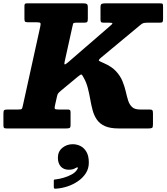

<svg xmlns="http://www.w3.org/2000/svg" viewBox="-68 -770 1000 1151"><path d="M279 175.5Q279 208.5 296.2 228Q313.5 247.5 344.5 247.5Q358 247.5 368 244.8Q378 242 385.5 237Q393.5 232.5 397.8 233.8Q402 235 395.5 244.5Q386 262 363.5 274.8Q341 287.5 314.5 295.2Q288 303 266 305.5Q260 306 257.2 306.5Q254.5 307 254.5 313.5V349Q254.5 358 257 359.8Q259.5 361.5 268 361Q301 359 335.5 347.8Q370 336.5 399.2 316.5Q428.5 296.5 446.5 268.5Q464.5 240.5 464.5 205Q464.5 165 450.5 140.8Q436.5 116.5 414.5 105.5Q392.5 94.5 368 94.5Q332 94.5 305.5 116.5Q279 138.5 279 175.5ZM-47.5 -22.5Q-47.5 -9.5 -45 -4.8Q-42.5 0 -29 0H328.5Q343 0 349 -2.8Q355 -5.5 355 -21V-96Q355 -107.5 351 -110.5Q347 -113.5 336.5 -113.5H282.5Q264.5 -113.5 261.2 -117.5Q258 -121.5 261 -135.5L274.5 -195.5Q277.5 -208.5 283.8 -214Q290 -219.5 298 -227L397.5 -309.5Q411.5 -320.5 417 -323.2Q422.5 -326 431.5 -308Q449.5 -277.5 458.2 -243.2Q467 -209 473 -174.5Q479 -140 487.5 -108.5Q496 -77 513 -52.5Q530 -28 561 -14Q592 0 643.5 0H822.5Q838.5 0 843.8 -3.5Q849 -7 849 -24V-90Q849 -105.5 845 -109.5Q841 -113.5 826 -113.5H772Q739.5 -113.5 723.8 -128.2Q708 -143 700.2 -167.5Q692.5 -192 685.8 -222Q679 -252 666.2 -283.2Q653.5 -314.5 627.5 -342.8Q601.5 -371 554.5 -391.5Q532.5 -401 526 -405.2Q519.5 -409.5 539.5 -426L772.5 -619.5Q782.5 -628 790.2 -631Q798 -634 817.5 -634H889Q903 -634 906.2 -638.2Q909.5 -642.5 909.5 -657V-728Q909.5 -743.5 907 -746.8Q904.5 -750 888.5 -750H564Q549 -750 541.8 -746.8Q534.5 -743.5 534.5 -727V-653.5Q534.5 -642 537.8 -638Q541 -634 553.5 -634H582.5Q602.5 -634 605 -631Q607.5 -628 601.2 -622.8Q595 -617.5 588 -611L339 -395.5Q324 -383 320 -384Q316 -385 320 -402.5L365.5 -608Q368.5 -621.5 370.2 -627.8Q372 -634 389.5 -634H435Q449.5 -634 454 -637.8Q458.5 -641.5 458.5 -657V-726Q458.5 -742.5 452.2 -746.2Q446 -750 430.5 -750H94.5Q84.5 -750 81.5 -746.8Q78.5 -743.5 78.5 -733.5V-656.5Q78.5 -642.5 83.2 -639.5Q88 -636.5 101 -636.5H149.5Q169.5 -636.5 173.5 -632.5Q177.5 -628.5 173.5 -611.5L68.5 -134.5Q65.5 -120 62 -116.8Q58.5 -113.5 41 -113.5H-22Q-37.5 -113.5 -42.5 -110Q-47.5 -106.5 -47.5 -90Z"/></svg>

Font: Besley ExtraBold
Style: Italic
Weight: 800
Italic angle: -13°
Designer: Owen Earl
Foundry: indestructible type*
Version: Version 2.001